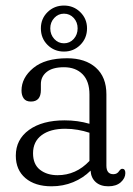

<svg xmlns="http://www.w3.org/2000/svg" viewBox="-20 -644 468 674"><path d="M35.5 -97.5Q35.5 -154.5 82 -188Q128.5 -221.5 207 -221.5Q253 -221.5 294 -209.5V-312.5Q294 -359 269.8 -383.5Q245.5 -408 204.5 -408Q164.5 -408 144 -391.5Q123.5 -375 123.5 -349V-328Q123.5 -287.5 88.5 -287.5Q71 -287.5 63.2 -298.5Q55.5 -309.5 55.5 -326Q55.5 -371 96.8 -405.2Q138 -439.5 216 -439.5Q279.5 -439.5 316.5 -406.5Q353.5 -373.5 353.5 -313V-62.5Q353.5 -32.5 378 -32.5Q391.5 -32.5 398.5 -44Q404 -51.5 409 -51.5Q420 -51.5 420 -36.5Q420 -18.5 404 -4.2Q388 10 360.5 10Q332.5 10 316 -4.8Q299.5 -19.5 298 -45Q272 -19 236.8 -4.5Q201.5 10 161 10Q103 10 69.2 -18.8Q35.5 -47.5 35.5 -97.5ZM96 -106Q96 -67 120.5 -48Q145 -29 182 -29Q247 -29 294 -79V-178Q274.5 -184.5 253.2 -188.2Q232 -192 208.5 -192Q156.5 -192 126.2 -169.5Q96 -147 96 -106ZM204.5 -463Q170.5 -463 147 -486.2Q123.5 -509.5 123.5 -544.5Q123.5 -578.5 147 -601.5Q170.5 -624.5 204.5 -624.5Q238.5 -624.5 262 -601.2Q285.5 -578 285.5 -544.5Q285.5 -510 262 -486.5Q238.5 -463 204.5 -463ZM204.5 -596Q184.5 -596 170.5 -581Q156.5 -566 156.5 -544.5Q156.5 -522.5 170.5 -507.2Q184.5 -492 204.5 -492Q225 -492 238.8 -507.2Q252.5 -522.5 252.5 -544.5Q252.5 -566 238.8 -581Q225 -596 204.5 -596Z"/></svg>

Font: Fraunces 144pt SuperSoft Light
Style: Regular
Weight: 300
Version: Version 1.000;[0bf87f6ff]